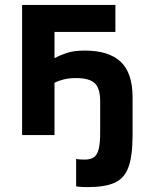

<svg xmlns="http://www.w3.org/2000/svg" viewBox="-20 -550 602 782"><path d="M70 0V-530H450V-420H202V-313Q224 -325 252.5 -334.5Q281 -344 325 -344Q423 -344 471.5 -298.5Q520 -253 520 -153V0Q520 84 503.5 130Q487 176 447.5 194Q408 212 340 212Q329 212 315 211.5Q301 211 290 209V97Q298 99 307.5 99.5Q317 100 325 100Q347 100 361 91.5Q375 83 381.5 59Q388 35 388 -10V-138Q388 -190 366 -211Q344 -232 290 -232Q260 -232 237.5 -226Q215 -220 202 -213V0Z"/></svg>

Font: Golos Text SemiBold
Style: Regular
Weight: 600
Designer: A.Korolkova, Vitaly Kuzmin
Foundry: ParaType Ltd
Version: Version 2.004